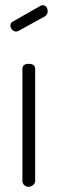

<svg xmlns="http://www.w3.org/2000/svg" viewBox="-20 -717 221 737"><path d="M20 -619Q20 -630 29 -634L136 -695Q140 -697 144 -697Q153 -697 158 -690Q163 -683 163 -674Q163 -661 152 -654L52 -599Q48 -596 42 -596Q33 -596 26.5 -603Q20 -610 20 -619ZM66 -22V-452Q66 -472 90 -472Q115 -472 115 -452V-22Q115 -14 107.5 -7Q100 0 90 0Q80 0 73 -6.5Q66 -13 66 -22Z"/></svg>

Font: Terminal Dosis
Style: Light
Weight: 300
Designer: EdgarTolentino, PabloImpallari, IginoMarini
Foundry: EdgarTolentino, PabloImpallari, IginoMarini
Version: Version 1.006